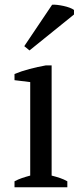

<svg xmlns="http://www.w3.org/2000/svg" viewBox="-20 -787 341 807"><path d="M41 0ZM263 0H41V-25Q56 -33 72 -38.5Q88 -44 107 -49V-442L41 -450V-476Q70 -488 104 -497Q138 -506 172 -512H197V-49Q217 -44 233 -38.5Q249 -33 263 -25ZM199 -767Q207 -768 220 -766.5Q233 -765 247 -762Q261 -759 273 -754.5Q285 -750 291 -745V-726L104 -575L82 -593Z"/></svg>

Font: PT Serif
Style: Regular
Weight: 400
Designer: A.Korolkova, O.Umpeleva, V.Yefimov
Foundry: ParaType Ltd
Version: Version 1.000W OFL; ttfautohint (v1.6)